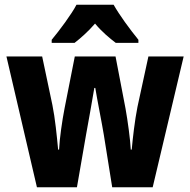

<svg xmlns="http://www.w3.org/2000/svg" viewBox="-20 -879 798 806"><path d="M457 -859H301C281 -820 228 -749 197 -712V-699H293C316 -717 348 -744 379 -780C408 -745 441 -718 466 -699H561V-712C523 -759 482 -815 457 -859ZM416 -312 451 -93H621L751 -642H603L557 -430C546 -375 537 -297 533 -251H529C527 -293 516 -373 507 -423L465 -642H294L251 -424C241 -373 230 -297 228 -251H224C219 -305 211 -385 200 -438L157 -642H7L135 -93H303L341 -312C348 -351 368 -460 376 -510H380C387 -465 409 -356 416 -312Z"/></svg>

Font: Noto Sans Kannada UI Condensed ExtraBold
Style: Regular
Weight: 800
Width: 3
Designer: Jelle Bosma - Monotype Design Team
Foundry: Monotype Imaging Inc.
Version: Version 2.005